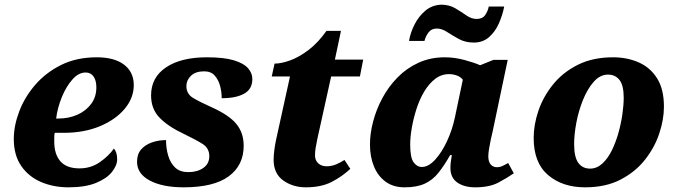

<svg xmlns="http://www.w3.org/2000/svg" viewBox="-20 -791 2899 821"><path d="M273 10Q209 10 156 -12.5Q103 -35 71 -81Q39 -127 39 -197Q39 -253 62 -314Q85 -375 130 -427.5Q175 -480 241 -513Q307 -546 394 -546Q469 -546 510.5 -514.5Q552 -483 552 -427Q552 -372 513 -325.5Q474 -279 406.5 -251Q339 -223 252 -223H214Q212 -213 212 -203.5Q212 -194 212 -186Q212 -131 238.5 -101Q265 -71 320 -71Q369 -71 407.5 -98Q446 -125 467 -156Q481 -140 481 -110Q481 -84 459 -56Q437 -28 391 -9Q345 10 273 10ZM228 -284Q274 -284 311 -300.5Q348 -317 370 -347Q392 -377 392 -417Q392 -447 380 -464Q368 -481 346 -481Q316 -481 289.5 -451Q263 -421 244.5 -376Q226 -331 220 -284Z M765 10Q675 10 620.5 -19Q566 -48 566 -99Q566 -132 583.5 -152Q601 -172 629.5 -182Q658 -192 690 -192Q690 -156 699.5 -124.5Q709 -93 729.5 -74Q750 -55 785 -55Q824 -55 849.5 -73Q875 -91 875 -123Q875 -157 847 -175Q819 -193 765 -219Q699 -250 662.5 -287.5Q626 -325 626 -383Q626 -460 690 -503Q754 -546 865 -546Q938 -546 980.5 -533Q1023 -520 1041 -499Q1059 -478 1059 -453Q1059 -410 1024 -390.5Q989 -371 928 -371Q928 -398 921 -424Q914 -450 898 -468Q882 -486 853 -486Q816 -486 796.5 -467Q777 -448 777 -423Q777 -390 804.5 -373Q832 -356 886 -332Q961 -298 991.5 -260Q1022 -222 1022 -168Q1022 -84 958 -37Q894 10 765 10Z M1288 10Q1232 10 1191 -19.5Q1150 -49 1150 -108Q1150 -126 1153 -149Q1156 -172 1160 -191L1220 -464H1142L1154 -519Q1182 -519 1220 -532.5Q1258 -546 1299 -577Q1340 -608 1376 -659H1438L1412 -536H1533L1519 -464H1396L1337 -197Q1332 -174 1329.5 -157.5Q1327 -141 1327 -127Q1327 -105 1341 -92.5Q1355 -80 1376 -80Q1398 -80 1417 -88Q1436 -96 1453 -107L1478 -69Q1444 -37 1399 -13.5Q1354 10 1288 10Z M1710 10Q1662 10 1629 -14Q1596 -38 1579 -79.5Q1562 -121 1562 -173Q1562 -220 1575.5 -271.5Q1589 -323 1615 -371.5Q1641 -420 1679.5 -459.5Q1718 -499 1769 -522.5Q1820 -546 1882 -546Q1923 -546 1966 -534.5Q2009 -523 2033 -512L2090 -535H2151L2086 -226Q2083 -215 2079 -196Q2075 -177 2071.5 -156.5Q2068 -136 2068 -123Q2068 -99 2078.5 -87.5Q2089 -76 2104 -76Q2117 -76 2128 -81Q2139 -86 2153 -94L2177 -50Q2150 -31 2111.5 -10.5Q2073 10 2012 10Q1965 10 1935.5 -10.5Q1906 -31 1906 -73Q1906 -84 1907.5 -97.5Q1909 -111 1912 -128H1905Q1880 -84 1855.5 -53Q1831 -22 1797 -6Q1763 10 1710 10ZM1784 -77Q1812 -77 1840.5 -108Q1869 -139 1891.5 -187.5Q1914 -236 1925 -288L1959 -450Q1950 -462 1934 -468Q1918 -474 1900 -474Q1867 -474 1840.5 -453.5Q1814 -433 1794 -399.5Q1774 -366 1761 -325.5Q1748 -285 1741 -245Q1734 -205 1734 -173Q1734 -117 1748.5 -97Q1763 -77 1784 -77ZM2006 -609Q1970 -609 1942.5 -624Q1915 -639 1892 -654Q1869 -669 1848 -669Q1825 -669 1812.5 -652.5Q1800 -636 1795 -616H1729Q1735 -652 1753 -687Q1771 -722 1799 -745.5Q1827 -769 1866 -771Q1901 -771 1927 -755.5Q1953 -740 1974.5 -725Q1996 -710 2018 -710Q2043 -710 2054.5 -726.5Q2066 -743 2070 -763H2136Q2129 -727 2113.5 -691.5Q2098 -656 2071.5 -632.5Q2045 -609 2006 -609Z M2482 10Q2385 10 2323.5 -42.5Q2262 -95 2262 -201Q2262 -258 2282.5 -318Q2303 -378 2345 -430Q2387 -482 2451 -514Q2515 -546 2602 -546Q2661 -546 2710.5 -524.5Q2760 -503 2789.5 -456.5Q2819 -410 2819 -335Q2819 -280 2799 -220Q2779 -160 2738 -108Q2697 -56 2633.5 -23Q2570 10 2482 10ZM2503 -70Q2532 -70 2555.5 -91.5Q2579 -113 2596 -147.5Q2613 -182 2624.5 -223Q2636 -264 2641.5 -303.5Q2647 -343 2647 -373Q2647 -426 2629 -449Q2611 -472 2580 -472Q2546 -472 2519 -441.5Q2492 -411 2473 -364Q2454 -317 2444.5 -266.5Q2435 -216 2435 -175Q2435 -119 2453 -94.5Q2471 -70 2503 -70Z"/></svg>

Font: Noto Serif ExtraBold
Style: Italic
Weight: 800
Italic angle: -12°
Designer: Monotype Design Team
Foundry: Monotype Imaging Inc.
Version: Version 2.013